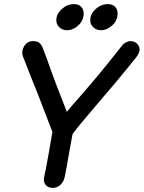

<svg xmlns="http://www.w3.org/2000/svg" viewBox="-20 -915 699 934"><path d="M194 -50Q191 -28 203 -14.5Q215 -1 237 -1Q257 -1 273 -15Q289 -29 295 -55L303 -96L317 -176L333 -263Q361 -301 434 -386L482 -443Q517 -483 562 -537Q624 -612 641 -634Q659 -657 659 -675Q659 -691 646 -703Q633 -715 616 -715Q605 -715 593 -709Q581 -703 572 -691L505 -607Q458 -548 381 -459Q323 -394 305 -371Q244 -525 208 -629Q189 -678 189 -679Q182 -698 171.5 -706.5Q161 -715 141 -715Q113 -715 98 -691Q83 -667 91 -642Q95 -631 134 -532L160 -468L235 -273L218 -175Q210 -129 204 -98Q197 -67 194 -50ZM306 -768Q336 -768 361.5 -792Q387 -816 387 -849Q387 -870 374.5 -882.5Q362 -895 340 -895Q307 -895 280.5 -871Q254 -847 254 -817Q254 -796 269 -782Q284 -768 306 -768ZM471 -768Q501 -768 526.5 -792Q552 -816 552 -849Q552 -870 539.5 -882.5Q527 -895 505 -895Q472 -895 445.5 -871Q419 -847 419 -817Q419 -796 434 -782Q449 -768 471 -768Z"/></svg>

Font: Balsamiq Sans
Style: Italic
Weight: 400
Italic angle: -12°
Designer: Michael Angeles
Foundry: Balsamiq SRL
Version: Version 1.020; ttfautohint (v1.8.4.7-5d5b);gftools[0.9.26]